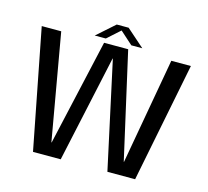

<svg xmlns="http://www.w3.org/2000/svg" viewBox="-111 -918 1134 1047"><g transform="rotate(15 456.0 -394.5)"><path d="M161 0H317.5L448.5 -604H450L581 0H737.5L871.5 -675H761L654.5 -76H653L517.5 -675H381.5L246 -76H244.5L139.5 -675H29.5ZM322 -700H384.5L456.5 -764.5L528.5 -700H590.5L489.5 -789H422.5Z"/></g></svg>

Font: Anybody Thin
Style: Regular
Weight: 400
Version: Version 1.113;gftools[0.9.25]